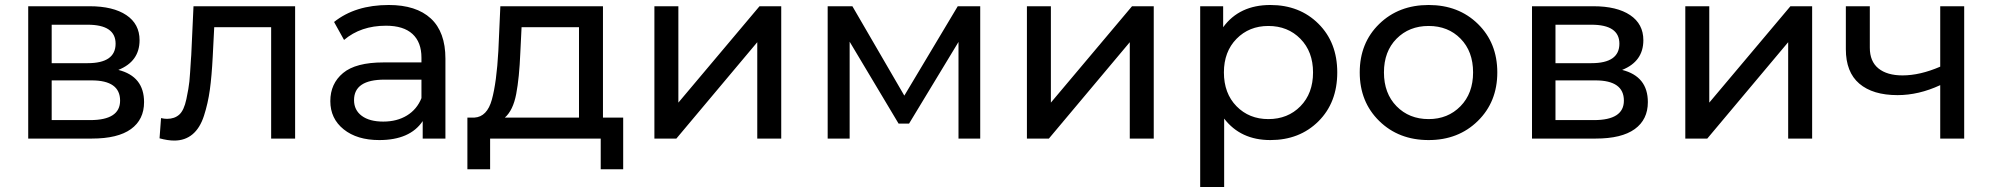

<svg xmlns="http://www.w3.org/2000/svg" viewBox="-20 -555 7980 769"><path d="M454 -275Q557 -249 557 -146Q557 -76 504.5 -38Q452 0 348 0H93V-530H339Q433 -530 486 -494.5Q539 -459 539 -394Q539 -309 454 -275ZM187 -456V-302H331Q443 -302 443 -380Q443 -456 331 -456ZM341 -74Q461 -74 461 -152Q461 -233 347 -233H187V-74Z M755 -530H1162V0H1066V-446H838L832 -328Q828 -250 820.5 -195.5Q813 -141 797 -91.5Q781 -42 751 -17Q721 8 678 8Q652 8 619 -1L625 -82Q638 -79 649 -79Q679 -79 698 -96Q717 -113 726.5 -158Q736 -203 738.5 -228.5Q741 -254 745 -321Q746 -330 746 -334Z M1537 -535Q1647 -535 1705.5 -481Q1764 -427 1764 -320V0H1673V-70Q1622 6 1499 6Q1410 6 1356.5 -37Q1303 -80 1303 -150Q1303 -220 1354 -262.5Q1405 -305 1516 -305H1668V-324Q1668 -386 1632 -419Q1596 -452 1526 -452Q1425 -452 1358 -395L1318 -467Q1403 -535 1537 -535ZM1668 -162V-236H1520Q1398 -236 1398 -154Q1398 -114 1429 -91Q1460 -68 1515 -68Q1570 -68 1610 -92.5Q1650 -117 1668 -162Z M2395 -84H2476V123H2386V0H1943V123H1852V-84H1880Q1931 -87 1950 -156Q1969 -225 1976 -351L1984 -530H2395ZM2064 -344Q2060 -244 2047.5 -178.5Q2035 -113 2002 -84H2299V-446H2069Z M2601 0V-530H2697V-144L3022 -530H3109V0H3013V-386L2689 0Z M3816 -530H3906V0H3819V-387L3621 -60H3579L3383 -388V0H3295V-530H3394L3602 -172Z M4093 0V-530H4189V-144L4514 -530H4601V0H4505V-386L4181 0Z M5068 -535Q5185 -535 5260.5 -460Q5336 -385 5336 -265Q5336 -144 5260.5 -69Q5185 6 5068 6Q4949 6 4883 -80V194H4787V-530H4879V-446Q4944 -535 5068 -535ZM5060 -78Q5138 -78 5188.5 -129.5Q5239 -181 5239 -265Q5239 -348 5188.5 -399.5Q5138 -451 5060 -451Q4983 -451 4932.5 -399.5Q4882 -348 4882 -265Q4882 -181 4932.5 -129.5Q4983 -78 5060 -78Z M5702 6Q5582 6 5504 -70.5Q5426 -147 5426 -265Q5426 -383 5504 -459Q5582 -535 5702 -535Q5822 -535 5899.5 -459Q5977 -383 5977 -265Q5977 -147 5899 -70.5Q5821 6 5702 6ZM5702 -78Q5779 -78 5829.5 -129.5Q5880 -181 5880 -265Q5880 -349 5830 -400Q5780 -451 5702 -451Q5624 -451 5573.5 -400Q5523 -349 5523 -265Q5523 -181 5573.5 -129.5Q5624 -78 5702 -78Z M6477 -275Q6580 -249 6580 -146Q6580 -76 6527.5 -38Q6475 0 6371 0H6116V-530H6362Q6456 -530 6509 -494.5Q6562 -459 6562 -394Q6562 -309 6477 -275ZM6210 -456V-302H6354Q6466 -302 6466 -380Q6466 -456 6354 -456ZM6364 -74Q6484 -74 6484 -152Q6484 -233 6370 -233H6210V-74Z M6730 0V-530H6826V-144L7151 -530H7238V0H7142V-386L6818 0Z M7751 -530H7847V0H7751V-214Q7665 -174 7580 -174Q7481 -174 7427 -220Q7373 -266 7373 -358V-530H7469V-364Q7469 -309 7503.5 -281Q7538 -253 7600 -253Q7670 -253 7751 -288Z"/></svg>

Font: Montserrat
Style: Regular
Weight: 500
Designer: Julieta Ulanovsky
Foundry: Julieta Ulanovsky
Version: Version 7.200;PS 007.200;hotconv 1.0.88;makeotf.lib2.5.64775